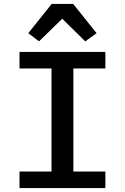

<svg xmlns="http://www.w3.org/2000/svg" viewBox="-20 -964 640 984"><path d="M520 0V-85H356V-613H520V-698H80V-613H244V-85H80V0ZM245 -944 125 -794 180 -752 299 -868 417 -752 475 -794 355 -944Z"/></svg>

Font: IBM Mono Medium
Style: Regular
Weight: 500
Monospace: yes
Designer: Mike Abbink, Paul van der Laan, Pieter van Rosmalen
Foundry: Bold Monday
Version: Version 2.3